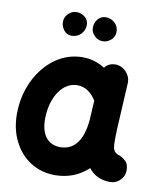

<svg xmlns="http://www.w3.org/2000/svg" viewBox="-93 -861 824 1000"><g transform="rotate(10 319.5 -361.0)"><path d="M555.2 52.2C575.7 52.2 593.3 44.9 607.9 30.3C622.6 15.6 629.9 -2 629.9 -22C629.9 -43.9 624.5 -60.1 613.8 -70.3C602.5 -80.6 591.3 -87.9 579.6 -92.3C550.3 -100.1 544.4 -119.6 543 -143.6C542.5 -148.9 542.5 -156.7 542.5 -166C542.5 -175.8 542.5 -200.7 543.9 -228.5L557.1 -471.7V-476.6C557.1 -494.1 550.3 -510.7 537.1 -526.9C523.9 -543 506.8 -552.2 486.8 -555.2C483.4 -555.7 480.5 -555.7 477.1 -555.7C457.5 -555.7 435.1 -547.9 420.9 -528.3C385.3 -551.3 345.7 -563 303.2 -563C221.2 -563 149.9 -523.4 97.7 -458C45.4 -392.6 16.1 -306.2 16.1 -213.9V-210.9C16.6 -157.2 27.3 -109.4 48.8 -67.9C91.3 16.1 168.9 66.9 266.1 66.9C333.5 66.9 392.1 44.4 441.4 -1C467.3 32.7 504.9 52.2 555.2 52.2ZM294.4 -731.9C294.4 -749.5 287.6 -763.7 274.4 -773.9C261.2 -784.2 246.6 -789.1 231.4 -789.1C214.4 -789.1 199.7 -782.7 187.5 -770.5C175.3 -758.3 168.9 -743.2 168.9 -726.1C168.9 -711.4 173.8 -697.3 184.1 -683.6C194.3 -669.9 208 -663.1 225.6 -663.1C244.6 -663.1 261.2 -669.9 274.4 -683.1C287.6 -696.3 294.4 -712.9 294.4 -731.9ZM453.1 -724.1C453.1 -742.2 446.8 -757.3 433.6 -770C420.4 -782.7 404.3 -789.1 385.7 -789.1C368.7 -789.1 355 -782.7 344.2 -770C333 -756.8 327.6 -741.7 327.6 -723.6C327.6 -708.5 333.5 -694.8 345.7 -682.1C357.4 -669.4 372.1 -663.1 390.1 -663.1C406.2 -663.1 420.4 -668.9 433.6 -680.2C446.8 -691.4 453.1 -706.1 453.1 -724.1ZM268.1 -81.5C203.1 -81.5 166.5 -127.4 165 -209C165 -246.6 170.4 -280.8 181.6 -312C203.6 -374 246.6 -414.6 301.8 -414.6C342.8 -414.6 375.5 -391.1 400.9 -350.6L396 -266.1C395.5 -264.2 395.5 -262.2 395.5 -260.3C395 -256.8 395 -252.9 395 -248.5C385.7 -136.7 340.3 -81.5 268.1 -81.5Z"/></g></svg>

Font: Mikhak ExtraBold
Style: Regular
Weight: 800
Designer: Amin Abedi
Version: Version 3.2